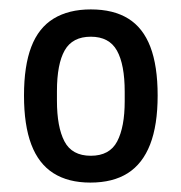

<svg xmlns="http://www.w3.org/2000/svg" viewBox="-20 -718 385 408"><path d="M172 -330Q125 -330 93.5 -350Q62 -370 46.5 -411Q31 -452 31 -515Q31 -578 46.5 -618.5Q62 -659 94 -678.5Q126 -698 173 -698Q221 -698 252.5 -678.5Q284 -659 299.5 -618.5Q315 -578 315 -515Q315 -452 299 -411Q283 -370 251.5 -350Q220 -330 172 -330ZM173 -387Q213 -387 229 -417.5Q245 -448 245 -503V-523Q245 -581 228.5 -610.5Q212 -640 173 -640Q134 -640 117.5 -611Q101 -582 101 -524V-504Q101 -448 117 -417.5Q133 -387 173 -387Z"/></svg>

Font: Archivo SemiCondensed Medium
Style: Regular
Weight: 500
Width: 4
Designer: Hector Gatti
Foundry: Omnibus-Type
Version: Version 2.001